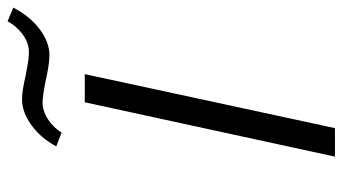

<svg xmlns="http://www.w3.org/2000/svg" viewBox="-218 -683 901 505"><g transform="rotate(-90 232.5 -430.5)"><path d="M216 -658H290L148 0H73ZM224 -823Q246 -823 284 -814Q289 -813 310.5 -809Q332 -805 349 -805Q372 -805 394 -821Q416 -837 429 -861L465 -846Q442 -802 408 -776.5Q374 -751 340 -751Q316 -751 272 -761Q232 -769 216 -769Q193 -769 171.5 -755Q150 -741 136 -719L100 -733Q122 -774 156 -798.5Q190 -823 224 -823Z"/></g></svg>

Font: LXGW Bright GB
Style: Italic
Weight: 400
Italic angle: -12°
Designer: Christian Thalmann (Catharsis Fonts)
Foundry: LXGW / Christian Thalmann (Catharsis Fonts) / Fontworks Inc.
Version: Version 5.510